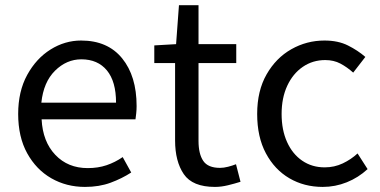

<svg xmlns="http://www.w3.org/2000/svg" viewBox="-20 -715 1480 748"><path d="M311 13.2Q238.8 13.2 179.9 -20.5Q121.1 -54.2 85.9 -117.9Q50.8 -181.6 50.8 -271Q50.8 -358.9 85.9 -423.1Q121.1 -487.3 177 -522.2Q232.9 -557.1 295.9 -557.1Q399.4 -557.1 455.8 -487.8Q512.2 -418.5 512.2 -301.8Q512.2 -287.1 510.7 -273.4Q509.3 -259.8 507.8 -250H142.1Q146.5 -163.1 195.6 -111.6Q244.6 -60.1 321.8 -60.1Q361.8 -60.1 395 -71.3Q428.2 -82.5 458 -103L491.2 -43Q455.1 -19.5 410.9 -3.2Q366.7 13.2 311 13.2ZM141.1 -314.9H432.1Q432.1 -397.5 396.5 -440.7Q360.8 -483.9 296.9 -483.9Q239.3 -483.9 194.3 -439.5Q149.4 -395 141.1 -314.9Z M817.4 13.2Q730 13.2 696 -36.6Q662.1 -86.4 662.1 -168V-469.2H581.1V-538.1L666 -543L677.2 -694.8H753.4V-543H900.4V-469.2H753.4V-166Q753.4 -115.7 771.7 -88.4Q790 -61 837.4 -61Q851.6 -61 868.7 -65.4Q885.7 -69.8 899.4 -75.2L917 -6.8Q894 0.5 867.9 6.8Q841.8 13.2 817.4 13.2Z M1237.3 13.2Q1165 13.2 1107.4 -20.5Q1049.8 -54.2 1015.9 -117.7Q981.9 -181.2 981.9 -271Q981.9 -361.3 1018.6 -425.3Q1055.2 -489.3 1115 -523.2Q1174.8 -557.1 1244.1 -557.1Q1297.4 -557.1 1335.7 -537.8Q1374 -518.6 1403.3 -493.2L1356 -432.1Q1332 -453.6 1306.2 -467.3Q1280.3 -481 1247.1 -481Q1198.2 -481 1159.7 -454.6Q1121.1 -428.2 1099.1 -380.9Q1077.1 -333.5 1077.1 -271Q1077.1 -208.5 1098.4 -161.6Q1119.6 -114.7 1157.5 -88.9Q1195.3 -63 1245.1 -63Q1282.7 -63 1315.2 -78.4Q1347.7 -93.8 1373 -117.2L1412.1 -56.2Q1376 -22.9 1331.1 -4.9Q1286.1 13.2 1237.3 13.2Z"/></svg>

Font: `nÑOS CN Regular
Style: Regular
Weight: 400
Designer: Ryoko NISHIZUKA ¬âXZm¬º[P (kana & ideographs); Paul D. Hunt (Latin, Greek & Cyrillic); Wenlong ZHANG _ e¬á¬ü¬ô (bopomof
Foundry: Adobe Systems Incorporated
Version: Version 1.004;PS 1.004;hotconv 1.0.82;makeotf.lib2.5.63406